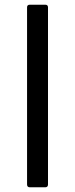

<svg xmlns="http://www.w3.org/2000/svg" viewBox="-20 -771 319 816"><path d="M95 13V-740Q95 -751 107 -751H172Q184 -751 184 -740V13Q184 25 172 25H107Q95 25 95 13Z"/></svg>

Font: LINE Seed JP_TTF Regular
Style: Regular
Weight: 400
Designer: LINE & Fontrix & Fontworks
Version: Version 1.002